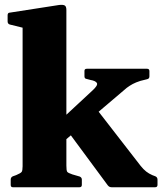

<svg xmlns="http://www.w3.org/2000/svg" viewBox="-20 -787 682 807"><path d="M75 0V-565H259V0ZM34 0Q25 0 25 -10V-32Q25 -42 34 -46L48 -51Q67 -59 71 -64.5Q75 -70 75 -88V-180H259V-91Q259 -70 262.5 -65Q266 -60 284 -54L315 -45Q324 -41 324 -32V-10Q324 0 314 0ZM75 -564V-716L94 -666L21 -684Q12 -687 12 -697V-723Q12 -734 22 -734L228 -766Q245 -768 252 -764Q259 -760 259 -745V-564ZM449 0Q439 0 433 -8L269 -230L381 -335L571 -90Q583 -75 594.5 -66Q606 -57 620 -51L633 -46Q642 -42 642 -32V-10Q642 0 632 0ZM240 -186 215 -264 369 -407Q392 -428 387.5 -437.5Q383 -447 360 -451L345 -455Q335 -456 335 -466V-489Q335 -498 345 -498H598Q608 -498 608 -488V-466Q608 -456 598 -454L570 -447Q551 -441 538 -434Q525 -427 513 -418Z"/></svg>

Font: Hahmlet ExtraBold
Style: Regular
Weight: 800
Designer: Minjoo Ham & Mark Frömberg
Foundry: hypertype
Version: Version 1.002